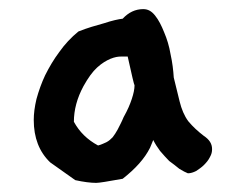

<svg xmlns="http://www.w3.org/2000/svg" viewBox="-20 -416 506 421"><path d="M427 -118C439 -110 445 -101 445 -89C445 -83 444 -78 440 -71C437 -65 433 -60 427 -54C422 -49 416 -45 410 -41C404 -38 398 -36 392 -36C387 -38 381 -41 373 -46C366 -52 359 -57 351 -63C344 -70 338 -77 331 -85C325 -93 320 -101 316 -109L309 -92C297 -68 277 -46 249 -24C216 -18 197 -15 191 -15C179 -15 163 -17 145 -21L90 -60C66 -83 54 -114 54 -153C54 -167 56 -182 60 -199C65 -217 71 -234 79 -251C88 -269 98 -286 110 -302C122 -319 136 -334 152 -347C172 -355 190 -360 208 -365C226 -371 240 -374 249 -375C262 -389 277 -396 294 -396C304 -396 312 -392 320 -382C328 -372 334 -360 340 -345C346 -331 351 -315 354 -297C358 -279 360 -262 361 -246L374 -193C378 -177 384 -162 393 -150C403 -138 414 -128 427 -118ZM275 -229C274 -230 269 -251 260 -292H245C239 -292 232 -291 222 -287C213 -283 204 -278 193 -268C183 -259 173 -245 163 -227C149 -201 142 -175 142 -149C154 -127 171 -110 195 -97C203 -99 208 -102 213 -104C219 -107 223 -111 227 -115C231 -120 234 -125 238 -132C242 -140 247 -149 251 -159C260 -175 265 -187 269 -199C273 -211 275 -221 275 -229Z"/></svg>

Font: Gaegu
Style: Bold
Weight: 700
Designer: JIKJI
Foundry: JIKJI
Version: Version 1.00